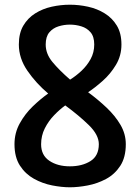

<svg xmlns="http://www.w3.org/2000/svg" viewBox="-20 -781 596 815"><path d="M276.5 14Q242 14 201.2 6Q160.5 -2 124 -22.2Q87.5 -42.5 64.5 -78.2Q41.5 -114 41.5 -169Q41.5 -217 63.8 -257.2Q86 -297.5 119.2 -329.5Q152.5 -361.5 184.5 -384Q133 -427.5 96.5 -480.5Q60 -533.5 60 -592Q60 -640 79 -672.2Q98 -704.5 129.5 -724.2Q161 -744 199.5 -752.5Q238 -761 276.5 -761Q315 -761 353.8 -752.5Q392.5 -744 424.5 -724.2Q456.5 -704.5 476 -672.2Q495.5 -640 495.5 -592Q495.5 -544.5 472.2 -505.8Q449 -467 416 -437.8Q383 -408.5 354 -389.5Q396 -358.5 432.5 -324Q469 -289.5 491.5 -251Q514 -212.5 514 -169Q514 -113 490.5 -77Q467 -41 430 -21.2Q393 -1.5 352.2 6.2Q311.5 14 276.5 14ZM277.5 -443Q302.5 -458.5 326 -480.5Q349.5 -502.5 364.8 -530.5Q380 -558.5 380 -592Q380 -625.5 364.5 -643.8Q349 -662 325.2 -669.2Q301.5 -676.5 276.5 -676.5Q252 -676.5 228.5 -669.2Q205 -662 189.5 -643.8Q174 -625.5 174 -592Q174 -552.5 202.5 -518Q231 -483.5 277.5 -443ZM276.5 -75Q328.5 -75 364 -97.2Q399.5 -119.5 399.5 -169Q399.5 -208.5 357.2 -249.8Q315 -291 257 -333.5Q233.5 -316.5 209.8 -292Q186 -267.5 170.2 -236.2Q154.5 -205 154.5 -168.5Q154.5 -122 189.5 -98.5Q224.5 -75 276.5 -75Z"/></svg>

Font: Junction SemiBold
Style: Regular
Weight: 600
Designer: Caroline Hadilaksono
Foundry: Caroline Hadilaksono, Tyler Finck, The League of Moveable Type
Version: Version 2.000; ttfautohint (v1.8.3)